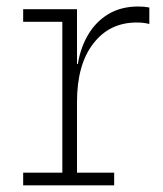

<svg xmlns="http://www.w3.org/2000/svg" viewBox="-20 -556 488 576"><path d="M211 -38H322.5V0H49.5V-38H167V-490.5H49.5V-528.5H211ZM428 -484Q420.5 -486 411.8 -487.2Q403 -488.5 390 -488.5Q308.5 -488.5 259.8 -425.2Q211 -362 211 -250.5L199 -364H213.5Q221.5 -413 244.5 -452Q267.5 -491 305.2 -513.8Q343 -536.5 395 -536.5Q404.5 -536.5 411.8 -535.8Q419 -535 428 -533.5Z"/></svg>

Font: Hepta Slab ExtraLight Light
Style: Regular
Weight: 300
Version: Version 1.100